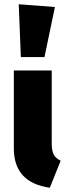

<svg xmlns="http://www.w3.org/2000/svg" viewBox="-20 -864 319 902"><path d="M214 18Q45 -6 45 -167V-533H223V-190Q223 -156 232.5 -138Q242 -120 265 -109ZM189 -596H78L68 -844L238 -831Z"/></svg>

Font: Trujillo ExtraBold
Style: Regular
Weight: 800
Designer: Fira Sans original fonts by bBox Type GmbH, Carrois Corporate GbR, & Edenspiekermann AG / Changes by Cristiano Sobral
Foundry: Fira Sans original fonts by bBox Type GmbH, Carrois Corporate GbR, & Edenspiekermann AG / Changes by Cristiano Sobral
Version: Version 4.301;July 28, 2020;FontCreator 13.0.0.2655 64-bit